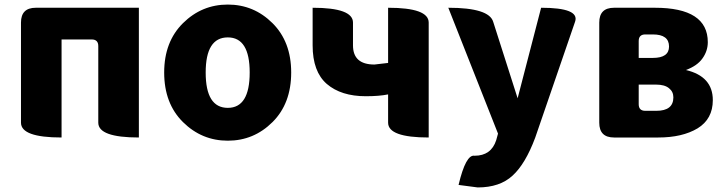

<svg xmlns="http://www.w3.org/2000/svg" viewBox="-20 -603 3183 842"><path d="M250 0Q72 0 72 -65V-504Q72 -569 137 -569H589V0Q411 0 411 -65V-401Q411 -430 382 -430H250V0Z M700 -285Q700 -420 782.5 -501.5Q865 -583 979 -583Q1093 -583 1175 -501.5Q1257 -420 1257 -285Q1257 -149 1175 -67.5Q1093 14 979 14Q865 14 782.5 -67.5Q700 -149 700 -285ZM979 -130Q1075 -130 1075 -285Q1075 -439 979 -439Q882 -439 882 -285Q882 -130 979 -130Z M1860 0Q1682 0 1682 -65V-189Q1643 -181 1584 -181Q1476 -181 1413 -235Q1351 -289 1351 -404V-569Q1528 -569 1528 -504V-404Q1528 -320 1622 -320L1682 -327V-569Q1860 -569 1860 -504V0Z M2075 219 1991 208Q2023 73 2061 80Q2134 80 2156 12L2164 -17L1946 -569Q2125 -569 2143 -507L2250 -172L2353 -569Q2523 -569 2502 -508L2327 1Q2284 116 2228 167Q2172 219 2075 219Z M2673 0Q2608 0 2608 -65V-504Q2608 -569 2673 -569H2852Q3084 -569 3084 -418Q3084 -379 3060 -346Q3037 -314 2988 -296Q3106 -268 3106 -164Q3106 -81 3039 -40Q2972 0 2867 0ZM2781 -349H2843Q2914 -349 2914 -399Q2914 -452 2843 -452H2810Q2781 -452 2781 -423ZM2781 -146Q2781 -117 2810 -117H2858Q2933 -117 2933 -176Q2933 -201 2914 -216Q2895 -232 2857 -232H2781Z"/></svg>

Font: Swei Half Moon CJK SC
Style: Black
Weight: 900
Version: Version 2.071